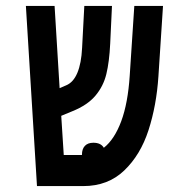

<svg xmlns="http://www.w3.org/2000/svg" viewBox="-20 -629 640 649"><path d="M67.5 -609H164.5L181.5 -331L203.5 -340.5Q228 -350.5 241.5 -382.8Q255 -415 257.5 -467L265 -609H358.5L352.5 -481.5Q349.5 -420 339.5 -378.8Q329.5 -337.5 302.5 -305.5Q275.5 -273.5 224.5 -253L187 -237.5L195.5 -105H257V-106Q257 -125.5 267 -136Q277 -146.5 295.5 -146.5Q321 -146.5 331 -129.5Q367 -158 389.8 -219.2Q412.5 -280.5 418.5 -373.5L434 -609H531L515.5 -371Q509 -272.5 482 -189Q455 -105.5 400 -52.8Q345 0 261.5 0H105Z"/></svg>

Font: JuliaMono Medium
Style: Italic
Weight: 500
Italic angle: -9°
Monospace: yes
Designer: cormullion
Foundry: corm
Version: Version 0.054; ttfautohint (v1.8.4)